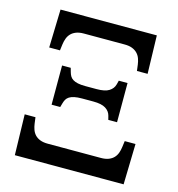

<svg xmlns="http://www.w3.org/2000/svg" viewBox="-106 -807 834 899"><g transform="rotate(15 310.5 -357.0)"><path d="M574.2 0H46.9L42 -196.8H94.2L98.1 -167Q100.1 -151.9 105 -138.2Q109.9 -124.5 119.4 -114.3Q128.9 -104 144.3 -97.9Q159.7 -91.8 182.1 -91.8H439Q461.4 -91.8 476.8 -97.9Q492.2 -104 501.7 -114.3Q511.2 -124.5 516.1 -138.2Q521 -151.9 522.9 -167L526.9 -196.8H579.1ZM548.8 -528.8H497.1L493.2 -559.1Q491.2 -574.2 486.3 -587.6Q481.4 -601.1 471.7 -611.3Q461.9 -621.6 446.8 -627.7Q431.6 -633.8 409.2 -633.8H211.9Q189.5 -633.8 174.1 -627.7Q158.7 -621.6 149.2 -611.3Q139.6 -601.1 134.8 -587.6Q129.9 -574.2 127.9 -559.1L124 -528.8H71.8L77.1 -713.9H543.9ZM193.8 -462.9 199.2 -443.8Q202.1 -433.1 207 -424.6Q211.9 -416 221.2 -410.2Q230.5 -404.3 245.1 -401.1Q259.8 -397.9 282.2 -397.9H336.9Q377 -397.9 396.7 -410.4Q416.5 -422.9 421.9 -443.8L426.8 -462.9H469.2V-272.9H426.8L421.9 -292Q416.5 -313 396.7 -325.4Q377 -337.9 336.9 -337.9H282.2Q259.8 -337.9 245.1 -334.7Q230.5 -331.5 221.2 -325.7Q211.9 -319.8 207 -311.3Q202.1 -302.7 199.2 -292L193.8 -272.9H151.9V-462.9Z"/></g></svg>

Font: Droid-TTFautohint Serif
Style: Regular
Weight: 400
Foundry: Ascender Corporation
Version: Version 1.00; ttfautohint (v1.00rc1.4-1a1c-dirty) -l 8 -r 50